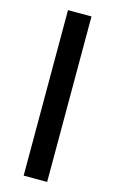

<svg xmlns="http://www.w3.org/2000/svg" viewBox="-123 -777 533 892"><g transform="rotate(15 144.0 -331.0)"><path d="M88 67V-729H201V67Z"/></g></svg>

Font: Mona Sans ExtraLight SemiBold
Style: Regular
Weight: 600
Version: Version 2.000